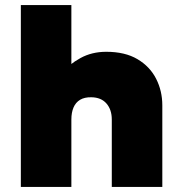

<svg xmlns="http://www.w3.org/2000/svg" viewBox="-20 -740 720 760"><path d="M62.5 0V-720H262.5V-397L220.5 -448Q253.5 -485.5 298.5 -510.2Q343.5 -535 400.5 -535Q475 -535 524.2 -505.8Q573.5 -476.5 598 -428.2Q622.5 -380 622.5 -323V0H422.5V-267Q422.5 -306 401.5 -330.2Q380.5 -354.5 341.5 -355Q314.5 -355.5 297 -345Q279.5 -334.5 271 -314.5Q262.5 -294.5 262.5 -267V0Z"/></svg>

Font: Geologica Cursive Black
Style: Regular
Weight: 900
Designer: Sindre Bremnes, Frode Helland
Foundry: Monokrom Skriftforlag AS
Version: Version 1.010;gftools[0.9.28]